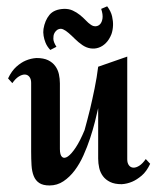

<svg xmlns="http://www.w3.org/2000/svg" viewBox="-20 -563 491 593"><path d="M443.8 -57.1Q432.6 -33.2 417.5 -20.5Q402.3 -7.8 388.7 -2Q372.6 4.9 356 5.9Q334 5.9 320.1 -1Q306.2 -7.8 297.9 -19Q289.6 -30.3 286.4 -44.4Q283.2 -58.6 283.2 -73.2V-229Q279.3 -211.4 273.2 -187Q267.1 -162.6 258.3 -136Q249.5 -109.4 237.8 -83.3Q226.1 -57.1 210.7 -36.6Q195.3 -16.1 176 -3.2Q156.7 9.8 132.8 9.8Q112.8 9.8 101.3 2.2Q89.8 -5.4 84.2 -19.3Q78.6 -33.2 77.4 -52.5Q76.2 -71.8 76.2 -95.2V-307.1Q76.2 -318.8 70.8 -325.7Q65.4 -332.5 56.9 -332.8Q48.3 -333 38.1 -326.7Q27.8 -320.3 18.1 -306.2L4.9 -320.8Q16.1 -344.2 30.8 -357.2Q45.4 -370.1 59.6 -376Q75.7 -382.8 92.8 -383.8Q114.7 -383.8 128.7 -377Q142.6 -370.1 150.6 -359.1Q158.7 -348.1 161.9 -334Q165 -319.8 165 -305.2V-103Q165 -84 171.9 -78.1Q178.7 -72.3 189.7 -79.8Q200.7 -87.4 214.1 -107.7Q227.5 -127.9 241.2 -161.1Q250 -192.9 258.3 -226.6Q265.1 -255.4 272.2 -290Q279.3 -324.7 283.2 -356.9L373 -388.2V-70.8Q373 -59.1 378.4 -52.2Q383.8 -45.4 392.1 -45.2Q400.4 -44.9 410.4 -51.3Q420.4 -57.6 430.2 -71.8ZM154.3 -418.5 135.3 -408.7Q125 -419.9 120.6 -431.2Q116.2 -442.4 114.7 -452.1Q112.8 -463.4 114.3 -473.6Q118.7 -500 132.8 -517.1Q147 -534.2 177.2 -535.6Q192.4 -536.1 204.6 -530.5Q216.8 -524.9 226.8 -516.8Q236.8 -508.8 244.9 -500.2Q252.9 -491.7 260.3 -486.8Q267.6 -481.4 275.6 -481.9Q283.7 -482.4 289.3 -488.5Q294.9 -494.6 296.6 -506.3Q298.3 -518.1 292.5 -535.6L311 -543.5Q322.8 -527.8 326.2 -512.5Q329.6 -497.1 329.1 -484.9Q328.6 -470.2 324.2 -457.5Q317.4 -440.4 307.1 -430.2Q296.9 -419.9 284.7 -415.8Q272.5 -411.6 259.5 -413.6Q246.6 -415.5 234.4 -423.8Q221.7 -432.6 211.4 -442.9Q201.2 -453.1 192.1 -460.9Q183.1 -468.8 175 -472.4Q167 -476.1 158.2 -471.7Q150.9 -466.8 147.5 -459.5Q144.5 -453.1 144.8 -443.1Q145 -433.1 154.3 -418.5Z"/></svg>

Font: Redressed
Style: Regular
Weight: 400
Designer: Astigmatic (AOETI)
Foundry: Astigmatic (AOETI)
Version: Version 1.001